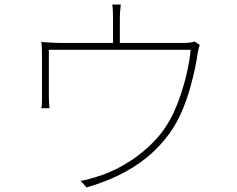

<svg xmlns="http://www.w3.org/2000/svg" viewBox="-20 -805 1040 841"><path d="M509 -785Q507 -771 506 -754Q505 -737 505 -727Q505 -717 505 -694Q505 -671 505 -646Q505 -621 505 -604H475Q475 -622 475 -647Q475 -672 475 -694.5Q475 -717 475 -727Q475 -737 474.5 -754Q474 -771 472 -785ZM855 -608Q853 -603 850 -592Q847 -581 845 -567Q842 -543 834 -505Q826 -467 813.5 -422Q801 -377 783 -332.5Q765 -288 742 -250Q707 -193 653.5 -142Q600 -91 526.5 -51Q453 -11 359 16L333 -13Q349 -15 365.5 -19.5Q382 -24 398 -29Q458 -46 518 -80Q578 -114 629.5 -161Q681 -208 714 -262Q743 -310 764.5 -370Q786 -430 799 -488Q812 -546 815 -587H194Q194 -569 194 -538.5Q194 -508 194 -475Q194 -442 194 -414.5Q194 -387 194 -376Q194 -366 195 -352.5Q196 -339 197 -331H161Q163 -339 163.5 -352.5Q164 -366 164 -375Q164 -387 164 -411Q164 -435 164 -463.5Q164 -492 164 -516.5Q164 -541 164 -553Q164 -568 163.5 -587Q163 -606 161 -621Q179 -620 200.5 -618.5Q222 -617 246 -617H779Q804 -617 815.5 -619Q827 -621 833 -623Z"/></svg>

Font: Noto Sans TC
Style: Regular
Weight: 100
Designer: Ryoko NISHIZUKA 西塚涼子 (kana, bopomofo & ideographs); Paul D. Hunt (Latin, Greek & Cyrillic); Sandoll Communications 산돌커뮤니
Foundry: Adobe
Version: Version 2.004;hotconv 1.0.118;makeotfexe 2.5.65603